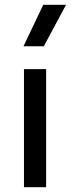

<svg xmlns="http://www.w3.org/2000/svg" viewBox="-20 -777 294 797"><path d="M79.5 0V-490H171.5V0ZM77.5 -585 159.5 -757H254L162 -585Z"/></svg>

Font: Geologica Light
Style: Regular
Weight: 300
Designer: Sindre Bremnes, Frode Helland
Foundry: Monokrom Skriftforlag AS
Version: Version 1.010; ttfautohint (v1.8.4.7-5d5b);gftools[0.9.28]